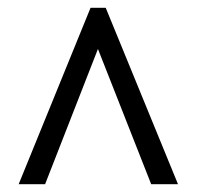

<svg xmlns="http://www.w3.org/2000/svg" viewBox="-20 -734 507 494"><path d="M28 -260H96L232 -608L369 -260H438L252 -714H213Z"/></svg>

Font: Noto Serif Georgian Condensed Bold
Style: Regular
Weight: 700
Width: 3
Designer: Monotype Design Team, Akaki Razmadze
Foundry: Google LLC
Version: Version 2.003